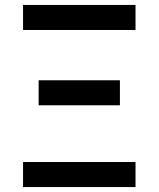

<svg xmlns="http://www.w3.org/2000/svg" viewBox="-20 -755 640 775"><path d="M73 -634V-735H527V-634ZM136 -330V-431H464V-330ZM73 0V-101H527V0Z"/></svg>

Font: Iosevka SS04 Extended
Style: Bold
Weight: 700
Width: 7
Monospace: yes
Designer: Belleve Invis
Foundry: Belleve Invis
Version: Version 19.0.0; ttfautohint (v1.8.4)